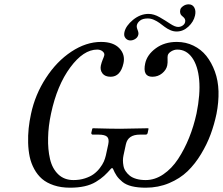

<svg xmlns="http://www.w3.org/2000/svg" viewBox="-20 -851 1025 883"><path d="M478 -188Q482.9 -211.9 472.7 -221.9Q462.4 -231.9 433.1 -231.9H406.2Q403.3 -231.9 401.4 -234.4Q399.4 -236.8 399.9 -240.2L404.3 -258.8L406.7 -261.2Q493.2 -258.8 532.2 -258.8L661.6 -261.2L663.1 -258.8L659.2 -240.2Q657.7 -231.9 649.4 -231.9H623.5Q568.8 -231.9 559.1 -188L547.9 -136.2Q545.4 -124.5 545.4 -112.8Q545.4 -101.1 547.9 -87.9Q550.3 -74.7 557.9 -63.5Q565.4 -52.2 576.9 -43Q588.4 -33.7 607.2 -28.3Q626 -22.9 649.9 -22.9Q692.4 -22.9 731.2 -49.3Q770 -75.7 799.1 -119.9Q828.1 -164.1 849.6 -217.3Q871.1 -270.5 883.8 -329.1Q901.9 -418 896 -483.4Q890.1 -548.8 863.5 -585.9Q836.9 -623 795.4 -623Q780.8 -623 767.3 -614.7Q753.9 -606.4 751.5 -596.2Q750 -589.4 750.7 -576.2Q751.5 -563 749 -549.8Q744.6 -529.3 725.6 -513.7Q706.5 -498 680.7 -498Q634.3 -498 647.9 -560.1Q656.7 -599.6 696.5 -628.9Q736.3 -658.2 793 -658.2Q834.5 -658.2 869.6 -641.1Q904.8 -624 929 -593.8Q953.1 -563.5 968.3 -522Q983.4 -480.5 984.9 -431.2Q986.3 -381.8 975.6 -327.1Q965.3 -278.3 948.7 -233.2Q932.1 -188 904.5 -142.3Q877 -96.7 842.3 -63.2Q807.6 -29.8 757.8 -8.8Q708 12.2 650.4 12.2Q613.3 12.2 586.4 5.6Q559.6 -1 543 -14.6Q526.4 -28.3 516.8 -42.2Q507.3 -56.2 498.5 -77.1H492.2Q474.1 -56.2 458.7 -42.2Q443.4 -28.3 420.9 -14.6Q398.4 -1 368.9 5.6Q339.4 12.2 302.2 12.2Q260.7 12.2 227.8 1.2Q194.8 -9.8 173.3 -28.3Q151.9 -46.9 137.5 -73.5Q123 -100.1 116.7 -129.6Q110.4 -159.2 109.4 -193.6Q108.4 -228 111.8 -260.7Q115.2 -293 122.6 -327.1Q141.6 -416.5 191.4 -492.7Q240.7 -568.8 308.3 -613.5Q376 -658.2 444.8 -658.2Q501.5 -658.2 529.1 -628.9Q556.6 -599.6 547.9 -560.1Q534.2 -498 488.8 -498Q462.9 -498 451.2 -513.4Q439.5 -528.8 443.8 -549.8Q446.8 -563 452.1 -576.2Q458 -589.8 459.5 -596.2Q461.9 -606.4 451.9 -614.7Q441.9 -623 427.2 -623Q363.8 -623 303.2 -541Q242.7 -459.5 214.8 -329.1Q202.1 -270 201.2 -217.3Q199.7 -164.1 210 -119.9Q220.2 -75.7 247.8 -49.3Q275.4 -22.9 317.9 -22.9Q346.7 -22.9 370.8 -30.8Q395 -38.6 410.9 -50.3Q426.8 -62 439 -77.9Q451.2 -93.8 457.5 -107.9Q463.4 -121.6 466.8 -136.2ZM663.1 -787.1Q687.5 -787.1 713.9 -772Q740.2 -756.8 762.5 -741.9Q784.7 -727.1 799.3 -727.1Q810.5 -727.1 820.1 -733.6Q829.6 -740.2 831.5 -750Q833 -757.3 830.6 -762.7Q828.1 -768.1 824.2 -771.5L815.4 -779.3Q811 -783.2 809.1 -790Q807.1 -796.9 809.1 -806.2Q810.5 -814.5 822 -822.8Q833.5 -831.1 847.7 -831.1Q865.2 -831.1 873.5 -816.4Q881.8 -801.8 877 -779.8Q870.6 -751 846.4 -728.5Q822.3 -706.1 792 -706.1Q777.8 -706.1 763.7 -712.2Q749.5 -718.3 737.3 -727.5L713.9 -745.1Q701.7 -753.9 687.7 -760Q673.8 -766.1 659.7 -766.1Q636.2 -766.1 624 -756.3Q611.8 -746.6 609.4 -734.9Q607.4 -726.6 612.8 -713.4Q618.2 -700.2 616.2 -691.9Q613.8 -679.7 602.8 -672.4Q591.8 -665 579.6 -665Q566.4 -665 557.4 -675.3Q548.3 -685.5 552.2 -703.1Q558.6 -732.4 591.8 -759.8Q625.5 -787.1 663.1 -787.1Z"/></svg>

Font: Linux Biolinum G
Style: Italic
Weight: 400
Italic angle: -12°
Designer: Philipp H. Poll
Foundry: Philipp H. Poll
Version: Version 0.5.1